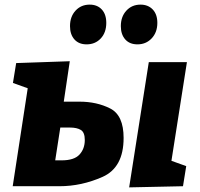

<svg xmlns="http://www.w3.org/2000/svg" viewBox="-20 -806 866 831"><path d="M324 -366Q399 -366 457 -336.5Q515 -307 515 -209Q515 -81 424 -40.5Q333 0 237 0H35L100 -424L36 -447L50 -533L282 -541L256 -366ZM624 -537H789L722 -110L786 -87L772 0L539 5ZM247 -112Q301 -112 324 -137Q347 -162 347 -200Q347 -233 330 -243.5Q313 -254 282 -254H241L219 -112ZM283 -693Q283 -734 307 -760Q331 -786 368 -786Q401 -786 420.5 -765Q440 -744 440 -707Q440 -665 416 -639.5Q392 -614 355 -614Q321 -614 302 -635.5Q283 -657 283 -693ZM503 -693Q503 -734 527 -760Q551 -786 588 -786Q621 -786 641 -765Q661 -744 661 -707Q661 -666 636.5 -640Q612 -614 575 -614Q541 -614 522 -635.5Q503 -657 503 -693Z"/></svg>

Font: Bitter Pro ExtraBold
Style: Italic
Weight: 800
Italic angle: -9°
Designer: Sol Matas, and Bitter project Authors
Foundry: Sol Matas
Version: Version 1.010